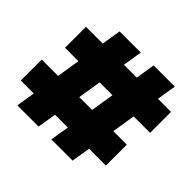

<svg xmlns="http://www.w3.org/2000/svg" viewBox="-162 -855 1037 1037"><g transform="rotate(45 357.0 -336.5)"><path d="M92 0Q96 -26 100.2 -52.5Q104.5 -79 109.5 -108H10V-268H135L156.5 -402H54V-562H182Q186.5 -589 190.8 -615.8Q195 -642.5 200 -673H362Q357 -643.5 352.8 -616.8Q348.5 -590 344 -562H442.5Q446.5 -589 450.8 -615.8Q455 -642.5 460 -673H622Q617 -643.5 612.8 -616.8Q608.5 -590 604 -562H704V-402H578.5L557 -268H660V-108H531.5Q527 -80 522.8 -53.5Q518.5 -27 514 0H352Q356 -26 360.2 -52.5Q364.5 -79 369.5 -108H271.5Q267 -80 262.8 -53.5Q258.5 -27 254 0ZM297 -268H395L416.5 -402H318.5Z"/></g></svg>

Font: Commissioner Black
Style: Regular
Weight: 900
Designer: Kostas Bartsokas
Foundry: Kostas Bartsokas
Version: Version 1.000; ttfautohint (v1.8.3)